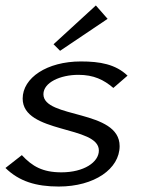

<svg xmlns="http://www.w3.org/2000/svg" viewBox="-37 -675 541 703"><path d="M-17 -60C33 -11 95 8 178 8C309 8 401 -57 401 -140C401 -275 122 -240 122 -330C122 -373 184 -401 250 -401C306 -401 343 -383 378 -353L430 -398C386 -440 329 -450 259 -450C135 -450 46 -390 46 -314C46 -185 325 -216 325 -124C325 -81 270 -44 188 -44C119 -44 81 -66 43 -107ZM159 -513 183 -489 357 -606 314 -655Z"/></svg>

Font: KpSans
Style: Italic
Weight: 400
Italic angle: -11°
Version: Version 0.66